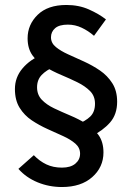

<svg xmlns="http://www.w3.org/2000/svg" viewBox="-20 -683 531 772"><path d="M346 -134 288 -182Q324 -196 343 -214.5Q362 -233 362 -266Q362 -297 342 -317Q322 -337 291.5 -352Q261 -367 226.5 -381.5Q192 -396 161 -414.5Q130 -433 110.5 -460.5Q91 -488 91 -529Q91 -584 131.5 -623.5Q172 -663 247 -663Q297 -663 337.5 -645Q378 -627 406 -605L358 -539Q335 -559 308.5 -571.5Q282 -584 253 -584Q218 -584 201.5 -569.5Q185 -555 185 -533Q185 -510 204.5 -494Q224 -478 254 -464.5Q284 -451 318 -435.5Q352 -420 382 -399.5Q412 -379 431.5 -348.5Q451 -318 451 -274Q451 -223 422.5 -190.5Q394 -158 346 -134ZM229 69Q177 69 131 50Q85 31 54 -4L116 -59Q139 -35 166.5 -22Q194 -9 229 -9Q264 -9 283 -25Q302 -41 302 -65Q302 -89 283 -105.5Q264 -122 234.5 -135.5Q205 -149 171.5 -164Q138 -179 108 -199Q78 -219 59 -249.5Q40 -280 40 -325Q40 -372 70.5 -408Q101 -444 149 -463L199 -415Q166 -401 147.5 -381.5Q129 -362 129 -332Q129 -302 148 -282Q167 -262 197.5 -247.5Q228 -233 262.5 -218.5Q297 -204 327 -185.5Q357 -167 376.5 -139.5Q396 -112 396 -70Q396 -11 351 29Q306 69 229 69Z"/></svg>

Font: Narnoor Medium
Style: Regular
Weight: 500
Designer: S. Sridhar Murthy
Foundry: SIL International
Version: Version 3.000